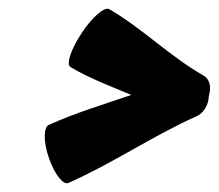

<svg xmlns="http://www.w3.org/2000/svg" viewBox="-20 -488 505 443"><path d="M449 -314C372 -358 309 -422 232 -467C221 -473 192 -448 168 -411C143 -373 132 -339 143 -333C187 -307 235 -289 283 -269C219 -247 155 -228 93 -200C80 -195 80 -160 93 -123C106 -86 126 -60 138 -66C240 -111 333 -175 434 -220C451 -228 461 -246 462 -267C468 -287 464 -306 449 -314Z"/></svg>

Font: Nupuram Black Oblique
Style: Regular
Weight: 900
Designer: Santhosh Thottingal (santhosh.thottingal@gmail.com)
Foundry: SMC
Version: Version 1.000